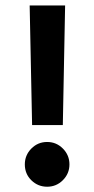

<svg xmlns="http://www.w3.org/2000/svg" viewBox="-20 -691 349 710"><path d="M71.8 -83.1Q71.8 -47.9 96.1 -24.2Q120.4 -0.5 154.4 -0.5Q188.5 -0.5 212.6 -24.8Q236.8 -49.1 236.8 -83.1Q236.8 -117.2 212.6 -141.6Q188.4 -166 154.3 -166Q120.1 -166 95.9 -141.6Q71.8 -117.1 71.8 -83.1ZM89.7 -670.9 98.7 -228.5H212.3L220.8 -670.9Z"/></svg>

Font: Vazir Variable Regular
Style: Regular
Weight: 400
Designer: Saber Rastikerdar
Foundry: Saber Rastikerdar
Version: Version 30.1.0